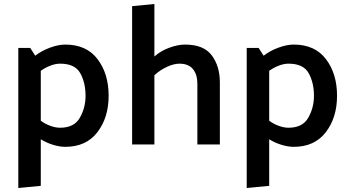

<svg xmlns="http://www.w3.org/2000/svg" viewBox="-20 -726 1759 965"><path d="M185 -119Q207 -103 233 -93.5Q259 -84 282 -84Q353 -84 381.5 -134.5Q410 -185 410 -244Q410 -310 383.5 -358Q357 -406 282 -406Q259 -406 233 -396Q207 -386 185 -370ZM72 219V-485H132L157 -446Q189 -471 231.5 -486.5Q274 -502 308 -502Q415 -502 470.5 -428.5Q526 -355 526 -245Q526 -135 469.5 -61.5Q413 12 308 12Q280 12 247 2Q214 -8 185 -26V208Z M756 -442Q787 -470 830.5 -486Q874 -502 910 -502Q1004 -502 1044.5 -447.5Q1085 -393 1085 -312V0H972V-305Q972 -352 949.5 -379Q927 -406 882 -406Q853 -406 818 -389.5Q783 -373 756 -348V0H644V-695L756 -706Z M1333 -119Q1355 -103 1381 -93.5Q1407 -84 1430 -84Q1501 -84 1529.5 -134.5Q1558 -185 1558 -244Q1558 -310 1531.5 -358Q1505 -406 1430 -406Q1407 -406 1381 -396Q1355 -386 1333 -370ZM1220 219V-485H1280L1305 -446Q1337 -471 1379.5 -486.5Q1422 -502 1456 -502Q1563 -502 1618.5 -428.5Q1674 -355 1674 -245Q1674 -135 1617.5 -61.5Q1561 12 1456 12Q1428 12 1395 2Q1362 -8 1333 -26V208Z"/></svg>

Font: Palanquin SemiBold
Style: Regular
Weight: 600
Designer: Pria Ravichandran
Version: Version 1.0.4